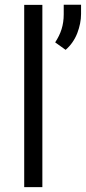

<svg xmlns="http://www.w3.org/2000/svg" viewBox="-20 -770 353 790"><path d="M79.6 -750V0H154.3V-750ZM242.2 -750.5V-711.4C242.2 -666.5 230.5 -631.3 207 -595.7L250 -564.9C271 -583 287.1 -606 297.9 -633.3C308.1 -660.2 313.5 -686.5 313.5 -712.4V-750.5Z"/></svg>

Font: Vazirmatn Light
Style: Regular
Weight: 300
Designer: Saber Rastikerdar
Foundry: Saber Rastikerdar
Version: Version 33.003